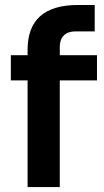

<svg xmlns="http://www.w3.org/2000/svg" viewBox="-20 -758 421 778"><path d="M222.2 0H91.8V-432.1H23.9V-534.2H91.8V-556.2Q91.8 -737.8 295.9 -737.8H363.8V-630.9H286.1Q255.4 -630.9 238.8 -614.5Q222.2 -598.1 222.2 -567.9V-534.2H373V-432.1H222.2Z"/></svg>

Font: Sora SemiBold
Style: Regular
Weight: 600
Designer: Jonathan Barnbrook, Julián Moncada
Foundry: Barnbrook Fonts
Version: Version 2.000